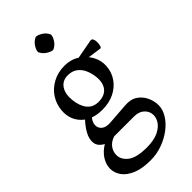

<svg xmlns="http://www.w3.org/2000/svg" viewBox="-308 -825 1157 1157"><g transform="rotate(-45 270.0 -247.0)"><path d="M341 -480 481 -506Q494 -509 499.5 -497.5Q505 -486 505 -470Q505 -454 501 -441.5Q497 -429 491 -430L351 -450ZM103 -4Q64 -25 59.5 -58Q55 -91 75.5 -128.5Q96 -166 132 -202L162 -173Q142 -150 141.5 -125.5Q141 -101 160.5 -85Q180 -69 219 -72L354 -82Q403 -86 434.5 -65Q466 -44 482 -10Q498 24 498 60Q498 96 476 132Q454 168 416 197Q378 226 329.5 243.5Q281 261 228 261Q157 261 111 241.5Q65 222 42.5 191Q20 160 20 124Q20 88 41.5 54Q63 20 103 -4ZM105 92Q105 132 143 161Q181 190 268 190Q330 190 368 171Q406 152 422 124Q438 96 433.5 68.5Q429 41 406 22Q383 3 344 3H176Q141 14 123 38.5Q105 63 105 92ZM239 -160Q153 -160 105 -208Q57 -256 62 -330Q66 -380 92 -420.5Q118 -461 163 -485.5Q208 -510 265 -510Q318 -510 359 -483.5Q400 -457 422.5 -416Q445 -375 442 -330Q439 -281 412.5 -242.5Q386 -204 341.5 -182Q297 -160 239 -160ZM256 -210Q309 -210 334 -242Q359 -274 352 -330Q348 -363 335 -391.5Q322 -420 298 -437.5Q274 -455 238 -455Q192 -455 169 -420.5Q146 -386 152 -330Q158 -274 184 -242Q210 -210 256 -210ZM285 -625Q268 -625 244.5 -640Q221 -655 210 -680Q210 -698 225 -721Q240 -744 265 -755Q282 -755 305.5 -740.5Q329 -726 340 -700Q340 -682 325 -659Q310 -636 285 -625Z"/></g></svg>

Font: Anvers
Style: Regular
Weight: 400
Designer: Ishtar van Looy
Version: Version 1.000